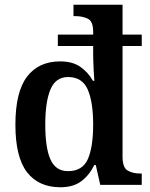

<svg xmlns="http://www.w3.org/2000/svg" viewBox="-20 -780 632 810"><path d="M235 10Q143 10 94 -53.5Q45 -117 45 -254Q45 -392 94 -456.5Q143 -521 234 -521Q286 -521 319 -498Q352 -475 372 -439H378Q378 -440 377 -454Q376 -468 375 -487.5Q374 -507 373.5 -525.5Q373 -544 373 -555V-586H224V-634H373V-647Q373 -690 350.5 -701Q328 -712 297 -712H290V-760H497V-634H578V-586H497V-119Q497 -73 518.5 -60.5Q540 -48 571 -48H578V0H403L384 -84H378Q357 -41 323 -15.5Q289 10 235 10ZM267 -58Q328 -58 350.5 -108.5Q373 -159 373 -255Q373 -350 350 -402.5Q327 -455 267 -455Q215 -455 193 -403Q171 -351 171 -254Q171 -156 193 -107Q215 -58 267 -58Z"/></svg>

Font: Noto Serif SemiCondensed SemiBold
Style: Regular
Weight: 600
Width: 4
Designer: Monotype Design Team
Foundry: Monotype Imaging Inc.
Version: Version 2.013; ttfautohint (v1.8.4.7-5d5b)